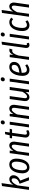

<svg xmlns="http://www.w3.org/2000/svg" viewBox="2188 -2999 823 5239"><g transform="rotate(-90 2599.5 -379.5)"><path d="M222.2 -748 176.8 -428.2Q239.7 -537.1 327.1 -537.1Q376.5 -537.1 406.7 -505.9Q437 -474.6 437 -424.8Q437 -304.7 292 -236.8L383.8 0H298.8L205.1 -255.9Q284.2 -281.2 319.1 -319.8Q354 -358.4 354 -418Q354 -473.1 307.1 -473.1Q271.5 -473.1 233.6 -432.4Q195.8 -391.6 160.2 -313L118.2 0H38.1L142.1 -737.8Z M649.9 12.2Q573.7 12.2 531.7 -40.3Q489.7 -92.8 489.7 -183.1Q489.7 -221.2 495.6 -260.7Q501.5 -300.3 513.2 -340.6Q524.9 -380.9 544.9 -415.8Q564.9 -450.7 590.6 -478Q616.2 -505.4 652.6 -521.2Q689 -537.1 731.4 -537.1Q808.1 -537.1 849.4 -485.6Q890.6 -434.1 890.6 -342.8Q890.6 -305.2 885 -266.1Q879.4 -227.1 867.9 -186.5Q856.4 -146 836.9 -110.8Q817.4 -75.7 791.7 -47.9Q766.1 -20 729.5 -3.9Q692.9 12.2 649.9 12.2ZM652.8 -54.2Q687.5 -54.2 715.3 -74.7Q743.2 -95.2 760 -127Q776.9 -158.7 788.3 -199.5Q799.8 -240.2 804.2 -277.6Q808.6 -314.9 808.6 -350.1Q808.6 -410.6 787.8 -440.9Q767.1 -471.2 728.5 -471.2Q693.4 -471.2 665.5 -450.7Q637.7 -430.2 620.8 -398.7Q604 -367.2 592.8 -326.4Q581.5 -285.6 577.1 -248.5Q572.8 -211.4 572.8 -175.8Q572.8 -54.2 652.8 -54.2Z M1249 -538.1Q1303.7 -538.1 1332.8 -494.6Q1361.8 -451.2 1352.1 -379.9L1298.3 0H1218.3L1271 -378.9Q1281.7 -470.2 1227.1 -470.2Q1166 -470.2 1092.3 -324.2L1047.4 0H967.3L1041 -525.9H1109.4L1100.1 -424.8Q1133.8 -480 1168.9 -509Q1204.1 -538.1 1249 -538.1Z M1594.7 -461.9 1545.9 -115.2Q1538.6 -56.2 1585.9 -56.2Q1612.8 -56.2 1648.9 -76.2L1671.9 -22.9Q1626.5 12.2 1571.8 12.2Q1516.6 12.2 1487.5 -24.2Q1458.5 -60.5 1467.8 -120.1L1515.6 -461.9H1443.8L1452.6 -525.9H1526.9L1555.7 -648.9L1622.6 -657.2L1604 -525.9H1706.5L1688 -461.9Z M1873.5 -660.2Q1851.6 -660.2 1838.1 -673.6Q1824.7 -687 1824.7 -709Q1824.7 -736.8 1841.8 -753.9Q1858.9 -771 1883.8 -771Q1906.7 -771 1920.2 -757.8Q1933.6 -744.6 1933.6 -722.2Q1933.6 -694.3 1916.3 -677.2Q1898.9 -660.2 1873.5 -660.2ZM1897.5 -525.9 1823.7 0H1743.7L1817.4 -525.9Z M2253.9 -538.1Q2308.6 -538.1 2337.6 -494.6Q2366.7 -451.2 2356.9 -379.9L2303.2 0H2223.1L2275.9 -378.9Q2286.6 -470.2 2231.9 -470.2Q2170.9 -470.2 2097.2 -324.2L2052.2 0H1972.2L2045.9 -525.9H2114.3L2105 -424.8Q2138.7 -480 2173.8 -509Q2209 -538.1 2253.9 -538.1Z M2567.9 12.2Q2513.2 12.2 2483.2 -28.6Q2453.1 -69.3 2462.9 -136.2L2516.6 -525.9H2596.7L2541.5 -128.9Q2535.6 -91.8 2546.6 -71.8Q2557.6 -51.8 2581.5 -51.8Q2644 -51.8 2714.8 -179.2L2764.6 -525.9H2844.7L2770.5 0H2702.6L2710.4 -95.2Q2677.2 -42.5 2645.5 -15.1Q2613.8 12.2 2567.9 12.2Z M3049.3 -660.2Q3027.3 -660.2 3013.9 -673.6Q3000.5 -687 3000.5 -709Q3000.5 -736.8 3017.6 -753.9Q3034.7 -771 3059.6 -771Q3082.5 -771 3095.9 -757.8Q3109.4 -744.6 3109.4 -722.2Q3109.4 -694.3 3092 -677.2Q3074.7 -660.2 3049.3 -660.2ZM3073.2 -525.9 2999.5 0H2919.4L2993.2 -525.9Z M3529.8 -409.2Q3529.8 -366.7 3513.9 -333.3Q3498 -299.8 3471.9 -277.6Q3445.8 -255.4 3406 -239.3Q3366.2 -223.1 3325.2 -214.4Q3284.2 -205.6 3231.9 -199.2V-182.1Q3231.9 -115.2 3253.9 -86.2Q3275.9 -57.1 3315.9 -57.1Q3371.6 -57.1 3433.1 -103L3466.8 -50.8Q3390.1 12.2 3308.1 12.2Q3232.4 12.2 3190.7 -38.8Q3148.9 -89.8 3148.9 -180.2Q3148.9 -221.2 3155 -262.2Q3161.1 -303.2 3173.6 -343.8Q3186 -384.3 3206.3 -418.9Q3226.6 -453.6 3252.7 -480.2Q3278.8 -506.8 3314.9 -522Q3351.1 -537.1 3393.1 -537.1Q3458.5 -537.1 3494.1 -500.7Q3529.8 -464.4 3529.8 -409.2ZM3386.7 -472.2Q3354 -472.2 3327.4 -454.3Q3300.8 -436.5 3283.2 -405.3Q3265.6 -374 3254.2 -338.4Q3242.7 -302.7 3236.8 -261.2Q3347.2 -274.9 3397.9 -306.9Q3448.7 -338.9 3448.7 -405.8Q3448.7 -472.2 3386.7 -472.2Z M3851.1 -537.1Q3871.1 -537.1 3894 -529.8L3867.7 -453.1Q3849.1 -458 3834 -458Q3792 -458 3761 -414.6Q3730 -371.1 3703.6 -286.1L3666 0H3585.9L3659.7 -525.9H3729L3719.7 -425.8Q3746.1 -481.4 3776.9 -509.3Q3807.6 -537.1 3851.1 -537.1Z M4081.5 -748 3989.7 -92.8Q3987.3 -73.2 3992.2 -64.7Q3997.1 -56.2 4010.7 -56.2Q4022.5 -56.2 4038.6 -61L4051.8 -4.9Q4023.9 12.2 3988.8 12.2Q3947.3 12.2 3925.8 -17.6Q3904.3 -47.4 3911.6 -97.2L4002 -737.8Z M4272.5 -660.2Q4250.5 -660.2 4237.1 -673.6Q4223.6 -687 4223.6 -709Q4223.6 -736.8 4240.7 -753.9Q4257.8 -771 4282.7 -771Q4305.7 -771 4319.1 -757.8Q4332.5 -744.6 4332.5 -722.2Q4332.5 -694.3 4315.2 -677.2Q4297.9 -660.2 4272.5 -660.2ZM4296.4 -525.9 4222.7 0H4142.6L4216.3 -525.9Z M4613.8 -537.1Q4687 -537.1 4738.8 -481L4694.8 -433.1Q4674.8 -452.6 4656 -461.9Q4637.2 -471.2 4612.8 -471.2Q4578.6 -471.2 4551 -451.9Q4523.4 -432.6 4506.1 -402.6Q4488.8 -372.6 4477.1 -332.8Q4465.3 -293 4460.7 -254.6Q4456.1 -216.3 4456.1 -178.2Q4456.1 -117.2 4477.3 -87.2Q4498.5 -57.1 4537.1 -57.1Q4563 -57.1 4584.2 -66.4Q4605.5 -75.7 4634.8 -96.2L4666 -43Q4600.6 12.2 4528.8 12.2Q4455.6 12.2 4413.8 -39.1Q4372.1 -90.3 4372.1 -181.2Q4372.1 -230 4380.6 -278.8Q4389.2 -327.6 4408.2 -374.8Q4427.2 -421.9 4454.6 -457.5Q4481.9 -493.2 4523.2 -515.1Q4564.5 -537.1 4613.8 -537.1Z M5043.5 -538.1Q5098.1 -538.1 5127.4 -494.4Q5156.7 -450.7 5146.5 -379.9L5092.8 0H5012.7L5065.4 -378.9Q5076.2 -470.2 5022.5 -470.2Q4962.4 -470.2 4886.7 -324.2L4842.8 0H4762.7L4866.7 -737.8L4946.8 -746.1L4902.8 -431.2Q4932.6 -481.9 4966.1 -510Q4999.5 -538.1 5043.5 -538.1Z"/></g></svg>

Font: Fira Sans Compressed Book
Style: Italic
Weight: 350
Width: 3
Italic angle: -8°
Designer: Carrois Corporate & Edenspiekermann AG
Foundry: Carrois Corporate GbR & Edenspiekermann AG
Version: Version 4.203;PS 004.203;hotconv 1.0.88;makeotf.lib2.5.64775